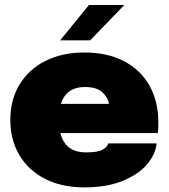

<svg xmlns="http://www.w3.org/2000/svg" viewBox="-20 -758 694 790"><path d="M624.5 -168Q619.5 -121 583.2 -79.8Q547 -38.5 482.2 -12.8Q417.5 13 327 13Q233.5 13 165 -22.2Q96.5 -57.5 59.5 -120.2Q22.5 -183 22.5 -264.5Q22.5 -348 60.5 -410.5Q98.5 -473 167.2 -507.5Q236 -542 327 -542Q421 -542 489.2 -506.8Q557.5 -471.5 594.5 -406.8Q631.5 -342 631.5 -253Q631.5 -238 631 -227.5Q630.5 -217 629.5 -210.5H228.5Q238 -172 263.8 -151.5Q289.5 -131 335.5 -131Q384 -131 403.8 -143.2Q423.5 -155.5 425.5 -168ZM329.5 -400Q252.5 -400 230.5 -330.5H428.5Q425 -355 402 -377.5Q379 -400 329.5 -400ZM227.5 -592 346 -737.5H491.5L351 -592Z"/></svg>

Font: Epilogue Black
Style: Regular
Weight: 900
Designer: Tyler Finck
Foundry: Etcetera Type Co
Version: Version 2.111; ttfautohint (v1.8.3)